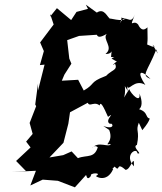

<svg xmlns="http://www.w3.org/2000/svg" viewBox="-20 -767 696 823"><path d="M590 -209C632 -259 619 -265 622 -259C599 -263 621 -295 552 -304C560 -285 606 -294 578 -366C584 -319 539 -368 534 -385C495 -325 522 -349 515 -398C539 -361 522 -378 526 -398C529 -371 556 -432 603 -403C567 -456 578 -475 625 -429C583 -445 611 -457 650 -555C663 -520 653 -546 634 -576C663 -551 599 -581 611 -577C614 -608 612 -593 612 -645C617 -663 594 -615 572 -662C550 -687 532 -637 558 -705C538 -650 520 -718 493 -666C513 -704 484 -691 516 -688C511 -670 440 -693 453 -686C440 -691 428 -735 395 -713L348 -747L357 -729L308 -716L285 -681L224 -732L195 -696V-707L210 -662L152 -585L168 -548L151 -488L171 -490L143 -379V-409L131 -319L135 -312L107 -240L120 -193L92 -160L111 -135L49 -77L91 -34L31 -30L134 -35L110 28L163 3L228 8L301 36L348 -16C351 -22 350 13 370 -13C362 -27 420 -28 392 -13C385 -13 437 21 465 -42C428 -66 436 -11 471 -53C498 -25 474 -78 518 -39C541 -38 556 -114 554 -54C509 -104 568 -138 569 -110C596 -103 543 -137 567 -146C580 -210 560 -202 575 -241ZM448 -210C470 -155 417 -143 455 -150C448 -131 401 -166 374 -131C394 -161 414 -107 402 -148C390 -84 353 -105 314 -89L287 -118L251 -102L192 -92L252 -155L273 -237L281 -292L232 -317L262 -276L359 -328L352 -350C356 -291 377 -339 407 -315C411 -335 424 -309 443 -266C481 -292 423 -249 452 -236C464 -243 475 -208 423 -227ZM484 -501C482 -511 450 -475 473 -494C491 -456 436 -475 409 -397C460 -461 463 -452 430 -440C362 -414 390 -408 339 -379L315 -425L245 -421L256 -447L286 -494L277 -516L268 -595L319 -613L395 -618C400 -607 409 -605 438 -622C416 -599 470 -564 432 -536C473 -532 460 -585 456 -523C479 -518 488 -533 458 -516Z"/></svg>

Font: Asimov Aggro
Style: CondIt
Weight: 500
Designer: Google
Version: Version 2.000980; 2014